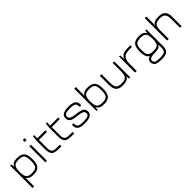

<svg xmlns="http://www.w3.org/2000/svg" viewBox="382 -2363 4236 4236"><g transform="rotate(-45 2500.0 -245.0)"><path d="M75 -500V200H125V-375L120 -420L110 -500ZM125 -70Q150 -29 188 -9.5Q226 10 300 10Q424 10 474.5 -49.5Q525 -109 525 -240V-250H475V-240Q475 -122 437.5 -81Q400 -40 300 -40Q244 -40 209.5 -51.5Q175 -63 156.5 -90Q138 -117 131.5 -151Q125 -185 125 -240ZM120 -420 125 -375V-260Q125 -315 131.5 -349Q138 -383 156.5 -410Q175 -437 209.5 -448.5Q244 -460 300 -460Q400 -460 437.5 -419Q475 -378 475 -260V-250H525V-260Q525 -391 474.5 -450.5Q424 -510 300 -510Q221 -510 182.5 -489Q144 -468 120 -420Z M675 0H725V-500H675ZM670 -640H730V-700H670Z M1175 -50H1075Q993 -50 959 -79Q925 -108 925 -200V-450H1175V-500H925V-600H890L875 -490V-200Q875 -91 920.5 -45.5Q966 0 1075 0H1175Z M1575 -50H1475Q1393 -50 1359 -79Q1325 -108 1325 -200V-450H1575V-500H1325V-600H1290L1275 -490V-200Q1275 -91 1320.5 -45.5Q1366 0 1475 0H1575Z M2135 -125Q2135 -197 2086.5 -228.5Q2038 -260 1900 -275Q1806 -286 1765.5 -307Q1725 -328 1725 -375Q1725 -421 1762.5 -440.5Q1800 -460 1900 -460Q2006 -460 2040.5 -436.5Q2075 -413 2075 -350V-330H2125V-360Q2125 -435 2074 -472.5Q2023 -510 1900 -510Q1675 -510 1675 -375Q1675 -303 1722 -271Q1769 -239 1900 -225Q2000 -213 2042.5 -192Q2085 -171 2085 -125Q2085 -79 2045.5 -59.5Q2006 -40 1900 -40Q1794 -40 1759.5 -63.5Q1725 -87 1725 -150V-170H1675V-140Q1675 -65 1726 -27.5Q1777 10 1900 10Q2135 10 2135 -125Z M2275 0H2310L2320 -80L2325 -125V-700H2275ZM2325 -430V-260Q2325 -368 2359.5 -414Q2394 -460 2500 -460Q2600 -460 2637.5 -419Q2675 -378 2675 -260V-250H2725V-260Q2725 -391 2674.5 -450.5Q2624 -510 2500 -510Q2426 -510 2388 -490.5Q2350 -471 2325 -430ZM2320 -80Q2344 -32 2382.5 -11Q2421 10 2500 10Q2624 10 2674.5 -49.5Q2725 -109 2725 -240V-250H2675V-240Q2675 -122 2637.5 -81Q2600 -40 2500 -40Q2394 -40 2359.5 -86Q2325 -132 2325 -240V-123Z M3325 -500H3275V-120L3280 -80L3290 0H3325ZM3280 -80 3275 -120V-240Q3275 -185 3268.5 -151Q3262 -117 3243.5 -90Q3225 -63 3190.5 -51.5Q3156 -40 3100 -40Q3000 -40 2962.5 -81Q2925 -122 2925 -240V-500H2875V-210Q2875 -96 2924.5 -43Q2974 10 3085 10Q3171 10 3221.5 -15Q3272 -40 3280 -80Z M3475 0H3525V-325L3520 -375L3510 -500H3475ZM3520 -375 3525 -325V-205Q3525 -335 3570 -392.5Q3615 -450 3740 -450H3825V-500H3755Q3647 -500 3590.5 -470.5Q3534 -441 3520 -375Z M4275 -70V-240Q4275 -136 4240.5 -93Q4206 -50 4100 -50Q4000 -50 3962.5 -89Q3925 -128 3925 -240V-250H3875V-240Q3875 -114 3925.5 -57Q3976 0 4100 0Q4175 0 4214 -17Q4253 -34 4275 -70ZM4280 -420Q4256 -468 4217.5 -489Q4179 -510 4100 -510Q3976 -510 3925.5 -450.5Q3875 -391 3875 -260V-250H3925V-260Q3925 -378 3962.5 -419Q4000 -460 4100 -460Q4156 -460 4190.5 -448.5Q4225 -437 4243.5 -410Q4262 -383 4268.5 -349Q4275 -315 4275 -260V-375ZM4100 0 4000 -30Q3941 -30 3908 -1Q3875 28 3875 75Q3875 146 3924 178Q3973 210 4100 210Q4224 210 4274.5 166.5Q4325 123 4325 30V-500H4290L4280 -420L4275 -375V30Q4275 104 4240 132Q4205 160 4100 160Q3994 160 3959.5 142.5Q3925 125 3925 75Q3925 36 3964 18Q4003 0 4100 0Z M4475 0H4525V-380L4520 -420L4525 -490V-700H4475ZM4520 -420 4525 -381V-260Q4525 -368 4559.5 -414Q4594 -460 4700 -460Q4800 -460 4837.5 -419Q4875 -378 4875 -260V0H4925V-290Q4925 -404 4875.5 -457Q4826 -510 4715 -510Q4629 -510 4578.5 -485Q4528 -460 4520 -420Z"/></g></svg>

Font: Millimetre
Style: Light
Weight: 200
Designer: Jérémy Landes
Version: Version 1.0